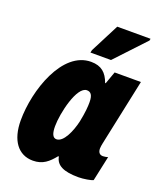

<svg xmlns="http://www.w3.org/2000/svg" viewBox="-144 -871 829 975"><g transform="rotate(20 271.0 -383.0)"><path d="M237 -606H348L498 -766L500 -776H320L240 -620ZM149 10C203 10 232 -17 263 -55H267C275 -10 315 10 396 10C423 10 464 3 474 -3L503 -138C496 -135 484 -133 476 -133C457 -133 449 -146 449 -165C449 -173 451 -184 453 -194L529 -553H387L363 -486H360C342 -536 313 -563 257 -563C102 -563 22 -325 22 -162C22 -54 70 10 149 10ZM225 -133C204 -133 196 -156 196 -193C196 -264 232 -420 286 -420C307 -420 319 -406 319 -367C319 -344 317 -312 306 -259C293 -202 263 -133 225 -133Z"/></g></svg>

Font: Noto Sans Condensed Black
Style: Italic
Weight: 900
Width: 3
Italic angle: -12°
Designer: Monotype Design Team
Foundry: Monotype Imaging Inc.
Version: Version 2.013